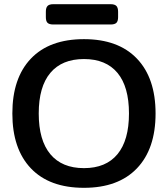

<svg xmlns="http://www.w3.org/2000/svg" viewBox="-20 -882 802 917"><path d="M199 -800V-826Q199 -845 207 -853.5Q215 -862 235 -862H508Q528 -862 536 -853.5Q544 -845 544 -826V-800Q544 -781 536 -773Q528 -765 508 -765H235Q215 -765 207 -773Q199 -781 199 -800ZM39 -340Q39 -509 127.5 -602Q216 -695 381 -695Q545 -695 634 -602Q723 -509 723 -340Q723 -171 634 -78Q545 15 381 15Q216 15 127.5 -78Q39 -171 39 -340ZM596 -340Q596 -468 541 -534Q486 -600 381 -600Q276 -600 220.5 -534Q165 -468 165 -340Q165 -212 220.5 -145.5Q276 -79 381 -79Q486 -79 541 -145.5Q596 -212 596 -340Z"/></svg>

Font: Mitr
Style: Regular
Weight: 400
Designer: Thanarat Vachiruckul
Foundry: Cadson Demak
Version: Version 1.002